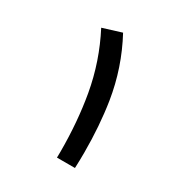

<svg xmlns="http://www.w3.org/2000/svg" viewBox="-164 -831 914 957"><g transform="rotate(30 293.0 -352.0)"><path d="M296.4 0Q296.9 -17.6 296.9 -35.2Q296.9 -205.6 270.5 -356.4Q241.2 -522 163.6 -670.9L270.5 -704.1Q353.5 -549.8 380.9 -377.4Q401.9 -244.1 401.9 -90.8Q401.9 -46.4 399.9 0Z"/></g></svg>

Font: CaskaydiaCove NFP
Style: Regular
Weight: 400
Designer: Aaron Bell
Foundry: Saja Typeworks
Version: Version 2111.001; VTT 6.35;Nerd Fonts 3.1.1